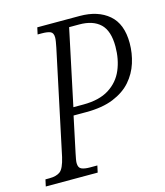

<svg xmlns="http://www.w3.org/2000/svg" viewBox="-127 -796 756 879"><g transform="rotate(-15 251.5 -357.0)"><path d="M-19 0 -12 -32H7Q40 -32 58 -45.5Q76 -59 88 -111L192 -601Q195 -616 197 -628Q199 -640 199 -648Q199 -670 185.5 -676Q172 -682 144 -682H125L132 -714H333Q419 -714 470.5 -670Q522 -626 522 -535Q522 -487 507.5 -441.5Q493 -396 461.5 -360Q430 -324 377.5 -302.5Q325 -281 248 -281H188L152 -111Q149 -97 147 -85.5Q145 -74 145 -67Q145 -45 159 -38.5Q173 -32 199 -32H234L227 0ZM244 -318Q320 -318 366.5 -347.5Q413 -377 434 -426.5Q455 -476 455 -537Q455 -611 420.5 -644Q386 -677 321 -677H273L197 -318Z"/></g></svg>

Font: Noto Serif Condensed Light
Style: Italic
Weight: 300
Width: 3
Italic angle: -12°
Designer: Monotype Design Team
Foundry: Monotype Imaging Inc.
Version: Version 2.014; ttfautohint (v1.8.4.7-5d5b)